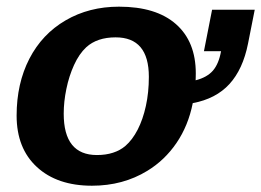

<svg xmlns="http://www.w3.org/2000/svg" viewBox="-20 -558 799 587"><path d="M261.2 9.8Q154.8 9.8 92.8 -47.4Q30.8 -104.5 30.8 -204.6Q30.8 -302.7 69.8 -378.4Q108.9 -454.1 180.7 -495.8Q252.4 -537.6 343.8 -537.6Q457.5 -537.6 518.1 -484.1Q578.6 -430.7 578.6 -333.5Q578.6 -328.6 578.4 -323.2Q578.1 -317.9 578.1 -312.5Q612.8 -321.3 630.9 -342Q648.9 -362.8 655.8 -401.4H603.5L628.4 -528.3H758.8L738.3 -424.8Q722.7 -346.2 681.4 -301Q640.1 -255.9 569.3 -242.7Q555.7 -173.8 519.5 -120.8Q483.4 -67.9 430.2 -35.6Q356 9.8 261.2 9.8ZM435.1 -323.2Q435.1 -443.8 333.5 -443.8Q276.9 -443.8 243.7 -413.6Q221.7 -393.1 206.3 -359.1Q190.9 -325.2 182.9 -286.1Q174.8 -247.1 174.8 -210.4Q174.8 -147 200.2 -115.5Q225.6 -84 276.4 -84Q303.7 -84 325.4 -91.1Q347.2 -98.1 363.3 -111.8Q384.8 -130.4 400.9 -161.6Q417 -192.9 426 -234.1Q435.1 -275.4 435.1 -323.2Z"/></svg>

Font: Arimo
Style: Italic
Weight: 400
Italic angle: -12°
Designer: Steve Matteson
Foundry: Monotype Imaging Inc.
Version: Version 1.33